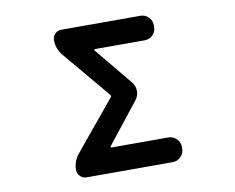

<svg xmlns="http://www.w3.org/2000/svg" viewBox="-80 -844 1160 949"><g transform="rotate(-10 500.0 -370.0)"><path d="M280.3 0Q261.7 0 248.5 -13.2Q235.4 -26.4 235.4 -44.9Q235.4 -88.9 263.7 -123L466.8 -369.1Q471.7 -375 466.8 -380.9L267.6 -618.2Q239.3 -652.3 239.3 -696.3Q239.3 -713.9 252.4 -727.1Q265.6 -740.2 283.2 -740.2H680.7Q705.1 -740.2 721.7 -723.1Q738.3 -706.1 738.3 -682.6V-674.8Q738.3 -650.4 721.7 -633.8Q705.1 -617.2 680.7 -617.2H430.7Q428.7 -617.2 427.7 -615.2Q426.8 -613.3 427.7 -611.3L583 -422.9Q599.6 -402.3 599.6 -377Q599.6 -352.5 584 -333L423.8 -129.9Q422.9 -127.9 423.8 -126Q424.8 -124 426.8 -124H712.9Q736.3 -124 753.4 -106.9Q770.5 -89.8 770.5 -66.4V-57.6Q770.5 -34.2 753.4 -17.1Q736.3 0 712.9 0Z"/></g></svg>

Font: Gen Jyuu Gothic Monospace Bold
Style: Bold
Weight: 700
Designer: [Source Han Sans]
Ryoko NISHIZUKA  (kana & ideographs); Paul D. Hunt (Latin, Greek & Cyrillic); Wenlong ZHANG  (bopomofo
Version: Version 1.002.20150607